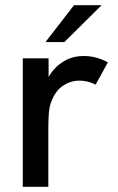

<svg xmlns="http://www.w3.org/2000/svg" viewBox="-20 -717 452 737"><path d="M165.5 0H67.5V-493H166.5V-421.5Q187.5 -458 222.2 -480Q257 -502 301 -502Q351 -502 394 -477.5L347 -392Q318 -407.5 285 -407.5Q250.5 -407.5 220 -386.8Q189.5 -366 174 -318Q165.5 -296.5 165.5 -224ZM227 -555.5H154.5L264 -697H370Z"/></svg>

Font: Acari Sans Neue SemiBold
Style: Regular
Weight: 600
Designer: Alfredo Marco Pradil (font), Cristiano Sobral (main changes)
Foundry: Hanken Design Co. (font), Cristiano Sobral (main changes)
Version: Version 2.459;March 19, 2022;FontCreator 14.0.0.2808 64-bit;